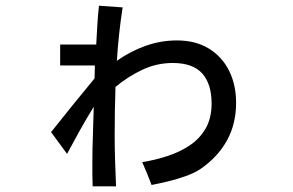

<svg xmlns="http://www.w3.org/2000/svg" viewBox="-20 -617 1040 681"><path d="M308.6 43.9Q307.6 22.5 307.6 1Q307.6 -20.5 307.6 -42Q307.6 -90.8 309.6 -140.1Q311.5 -189.5 312.5 -238.3Q287.1 -197.3 263.7 -155.3Q240.2 -113.3 217.8 -71.3L161.1 -148.4Q199.2 -196.3 237.8 -244.1Q276.4 -292 315.4 -338.9Q315.4 -348.6 315.9 -358.4Q316.4 -368.2 316.4 -377.9V-384.8H193.4V-459H321.3Q323.2 -493.2 325.2 -527.8Q327.1 -562.5 331.1 -596.7L415 -590.8Q400.4 -497.1 394.5 -401.4Q441.4 -434.6 495.6 -454.1Q549.8 -473.6 607.4 -473.6Q673.8 -473.6 720.7 -444.8Q767.6 -416 792.5 -366.2Q817.4 -316.4 817.4 -252Q817.4 -177.7 785.2 -119.1Q752.9 -60.5 692.4 -18.6Q670.9 -3.9 639.6 7.3Q608.4 18.6 575.7 26.4Q543 34.2 517.6 39.1Q509.8 18.6 501.5 -2Q493.2 -22.5 484.4 -42Q528.3 -48.8 572.3 -63Q616.2 -77.1 651.9 -100.6Q687.5 -124 709 -160.6Q730.5 -197.3 730.5 -250Q730.5 -319.3 697.3 -356.4Q664.1 -393.6 592.8 -393.6Q535.2 -393.6 483.9 -369.1Q432.6 -344.7 389.6 -308.6Q386.7 -222.7 386.7 -136.7Q386.7 -91.8 388.2 -46.9Q389.6 -2 391.6 43.9Z"/></svg>

Font: Kosugi
Style: Regular
Weight: 400
Version: Version 4.002